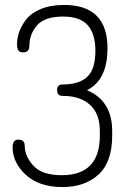

<svg xmlns="http://www.w3.org/2000/svg" viewBox="-20 -751 520 777"><path d="M230 -42Q384 -42 384 -202V-221Q384 -291 344 -327Q304 -363 233 -363Q211 -363 211 -386Q211 -409 232 -409Q300 -409 333 -440Q366 -471 366 -545Q366 -615 334.5 -649.5Q303 -684 236 -684Q160 -684 129.5 -648Q99 -612 99 -567Q99 -539 74 -539Q60 -539 54.5 -546.5Q49 -554 49 -573Q49 -596 57 -620Q65 -644 84.5 -670.5Q104 -697 144 -714Q184 -731 239 -731Q415 -731 415 -556Q415 -427 332 -386Q434 -343 434 -221V-202Q434 -95 378.5 -44.5Q323 6 233 6Q138 6 84.5 -43.5Q31 -93 31 -155Q31 -186 54 -186Q80 -186 80 -162Q80 -119 115 -80.5Q150 -42 230 -42Z"/></svg>

Font: Dosis
Style: Light
Weight: 300
Designer: Edgar Tolentino, Pablo Impallari, Igino Marini
Foundry: Edgar Tolentino, Pablo Impallari, Igino Marini
Version: Version 1.007